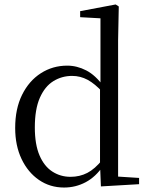

<svg xmlns="http://www.w3.org/2000/svg" viewBox="-20 -825 669 860"><path d="M267 15Q204 15 154.5 -19Q105 -53 76.5 -113Q48 -173 48 -252Q48 -338 79 -400.5Q110 -463 163 -497Q216 -531 281 -531Q325 -531 366.5 -509.5Q408 -488 444 -438H453L441 -411Q405 -450 372.5 -467.5Q340 -485 303 -485Q257 -485 219 -461.5Q181 -438 158.5 -387Q136 -336 136 -254Q136 -178 157 -129Q178 -80 214.5 -56.5Q251 -33 296 -33Q337 -33 371 -50.5Q405 -68 439 -110L452 -82H442Q409 -33 364 -9Q319 15 267 15ZM432 10 428 -89V-92V-431L430 -440V-743L339 -748V-775L498 -805L512 -796L509 -644V-34L603 -28V0Z"/></svg>

Font: Noto Serif JP ExtraLight
Style: Regular
Weight: 400
Version: Version 2.003-H1;hotconv 1.1.1;makeotfexe 2.6.0